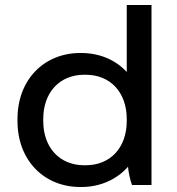

<svg xmlns="http://www.w3.org/2000/svg" viewBox="-20 -740 708 768"><path d="M301 8H305C381 8 447 -22 492 -73C494 -50 501 -18 508 0H586V-720H487V-452C443 -500 379 -528 305 -528H301C155 -528 50 -420 50 -265V-255C50 -100 155 8 301 8ZM317 -79C219 -79 153 -149 153 -256V-264C153 -371 219 -441 317 -441H323C421 -441 487 -371 487 -264V-256C487 -149 421 -79 323 -79Z"/></svg>

Font: Fixel Display Medium
Style: Regular
Weight: 500
Designer: AlfaBravo + MacPaw
Foundry: Kyrylo Tkachov, Marchela Mozhyna, Serhii Makarenko, Maria Weinstein, Zakhar Kryvoshyya
Version: Version 1.211